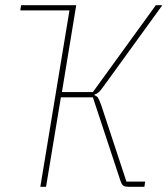

<svg xmlns="http://www.w3.org/2000/svg" viewBox="-20 -718 644 738"><path d="M247 -678H58L61 -698H273L218 -364H337L579 -698H604L378 -386Q366 -369 359 -363Q352 -357 344 -355L343 -352Q352 -349 356.5 -342.5Q361 -336 369 -314L466 -20H538L535 0H474Q462 0 455.5 -3.5Q449 -7 444 -20L337 -344H214L157 0H135Z"/></svg>

Font: IBM Plex Mono Thin
Style: Italic
Weight: 100
Italic angle: -9°
Monospace: yes
Designer: Mike Abbink, Paul van der Laan, Pieter van Rosmalen
Foundry: Bold Monday
Version: Version 2.3